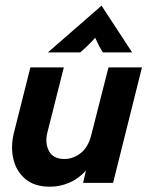

<svg xmlns="http://www.w3.org/2000/svg" viewBox="-20 -660 532 693"><path d="M160.4 13.9Q104.2 13.9 71.2 -14.2Q38.2 -42.4 28.1 -86.5Q18.1 -130.6 29.9 -179.2L89.6 -416.7H210.4L150.7 -180.6Q141.7 -143.1 156.9 -114.6Q172.2 -86.1 212.5 -86.1Q243.8 -86.1 271.2 -107.3Q298.6 -128.5 309.7 -173.6L371.5 -416.7H492.4L388.2 0H279.9L290.3 -44.4Q263.2 -14.6 229.5 -0.3Q195.8 13.9 160.4 13.9ZM152.8 -470.8 346.5 -639.6 456.9 -470.8H351.4Q343.1 -483.3 336.8 -495.8Q330.6 -508.3 323.6 -523.6Q309.7 -508.3 296.9 -495.8Q284 -483.3 269.4 -470.8Z"/></svg>

Font: Afacad
Style: Italic
Weight: 400
Italic angle: -14°
Designer: Kristian Moeller
Foundry: Dicotype
Version: Version 1.000